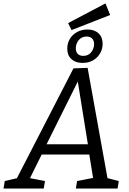

<svg xmlns="http://www.w3.org/2000/svg" viewBox="-56 -1093 750 1113"><path d="M569.9 -44.5 551.5 -64.5 632.4 -43.5 625.7 0H383.6L391 -43.5L491.5 -63.2L485.5 -49.5L459.5 -210.3L467.9 -197.3H176.4L191.8 -209.6L112.6 -49.8L109.6 -61.9L204.8 -43.5L197.4 0H-35.7L-28.3 -43.5L59 -63.9L34.9 -46.1L369.9 -696.7L451.9 -699.7ZM207.2 -243.1 202.2 -256.9H463.5L455.9 -241.5L390.3 -649.5L409.4 -649.2ZM358.7 -918.6 338.9 -959.1 555.4 -1073.2 582.5 -1006ZM422.4 -728.3Q381.9 -728.3 357.9 -750.4Q333.9 -772.4 333.9 -810.8Q333.9 -842.8 349.1 -867.9Q364.3 -892.9 391 -907.4Q417.7 -922 451.1 -922Q491.2 -922 515 -899.9Q538.9 -877.9 538.9 -838.8Q538.9 -808.5 523.9 -783.1Q508.8 -757.7 483 -743Q457.1 -728.3 422.4 -728.3ZM426.7 -769.1Q456.4 -769.1 472.9 -790.5Q489.4 -811.8 489.4 -837.5Q489.4 -857.5 478.4 -869.3Q467.4 -881.2 446.1 -881.2Q417 -881.2 400.2 -860.3Q383.4 -839.5 383.4 -812.8Q383.4 -792.8 394.4 -781Q405.4 -769.1 426.7 -769.1Z"/></svg>

Font: Bitter Thin
Style: Italic
Weight: 100
Italic angle: -9°
Designer: Sol Matas, and Bitter project Authors
Foundry: Sol Matas
Version: Version 2.002